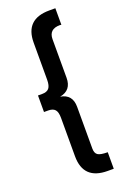

<svg xmlns="http://www.w3.org/2000/svg" viewBox="-170 -813 676 1015"><g transform="rotate(-20 168.0 -305.5)"><path d="M276 -665Q214 -665 214 -608V-391Q214 -321 148 -309Q214 -298 214 -228V7Q214 33 228.5 43Q243 53 284 53V146H250Q114 146 114 14V-202Q114 -235 102 -248.5Q90 -262 64 -262H40V-355H64Q90 -355 102 -369Q114 -383 114 -417V-625Q114 -757 250 -757H284V-664Q281 -665 276 -665Z"/></g></svg>

Font: Montserrat_am3
Style: Regular
Weight: 400
Designer: Julieta Ulanovsky
Foundry: Julieta Ulanovsky, Armenina letters added by Vahan Hovhannisyan
Version: Version 2.001